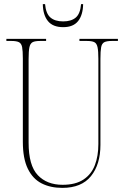

<svg xmlns="http://www.w3.org/2000/svg" viewBox="-20 -903 608 933"><path d="M283 10Q225 10 182 -12Q139 -34 115 -83.5Q91 -133 91 -214V-618Q91 -656 87.5 -674Q84 -692 72 -698Q60 -704 35 -704H11V-714H204V-704H175Q150 -704 138.5 -698Q127 -692 123 -673.5Q119 -655 119 -616V-210Q119 -99 163.5 -52Q208 -5 284 -5Q347 -5 385.5 -30.5Q424 -56 441 -100.5Q458 -145 458 -203V-617Q458 -655 454 -673.5Q450 -692 438.5 -698Q427 -704 402 -704H366V-714H553V-704H524Q499 -704 487 -698Q475 -692 471.5 -673.5Q468 -655 468 -617V-199Q468 -104 422 -47Q376 10 283 10ZM287 -771Q237 -771 213 -800.5Q189 -830 188 -883H199Q203 -837 225 -818Q247 -799 287 -799Q326 -799 348 -817.5Q370 -836 374 -883H384Q383 -830 359.5 -800.5Q336 -771 287 -771Z"/></svg>

Font: Noto Serif Display Condensed Thin
Style: Regular
Weight: 100
Width: 3
Designer: Monotype Design Team
Foundry: Monotype Imaging Inc.
Version: Version 2.009